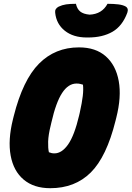

<svg xmlns="http://www.w3.org/2000/svg" viewBox="-20 -969 692 1009"><path d="M395 -720Q483 -720 536 -673Q589 -626 604 -543Q619 -460 591 -350L587 -334Q540 -145 457 -62.5Q374 20 244 20Q158 20 104.5 -25Q51 -70 36 -151.5Q21 -233 48 -342L52 -358Q100 -549 185 -634.5Q270 -720 395 -720ZM247 -312Q234 -260 233 -225Q232 -190 237 -169Q245 -166 251 -164.5Q257 -163 266 -163Q305 -163 338 -210Q371 -257 396 -363L399 -376Q411 -430 415 -464.5Q419 -499 416 -524Q409 -526 401.5 -528Q394 -530 382 -530Q339 -530 306.5 -480.5Q274 -431 250 -325ZM545 -949Q577 -949 601.5 -946Q626 -943 640 -935Q657 -925 649 -902Q623 -832 571 -802Q519 -772 443 -772H436Q365 -772 320.5 -807.5Q276 -843 270 -902Q267 -923 288 -934Q307 -943 327.5 -946Q348 -949 379 -949Q385 -922 401.5 -908.5Q418 -895 451 -892Q516 -895 545 -949Z"/></svg>

Font: Recursive Mn Csl St Blk
Style: Italic
Weight: 900
Italic angle: -15°
Monospace: yes
Version: Version 1.079;hotconv 1.0.112;makeotfexe 2.5.65598; ttfautoh